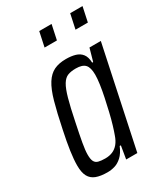

<svg xmlns="http://www.w3.org/2000/svg" viewBox="-174 -762 738 849"><g transform="rotate(-30 195.0 -338.0)"><path d="M119 8Q84 8 61.5 -0.5Q39 -9 28 -29Q17 -49 17 -85Q17 -115 23 -157Q29 -199 41 -255Q57 -333 71.5 -384.5Q86 -436 104.5 -465Q123 -494 148 -506Q173 -518 209 -518Q236 -518 256.5 -512Q277 -506 289 -490.5Q301 -475 302 -446H307L325 -510H383L275 0H218L229 -66H223Q210 -35 192.5 -19Q175 -3 156.5 2.5Q138 8 119 8ZM141 -50Q162 -50 178.5 -57Q195 -64 207.5 -79Q220 -94 228 -118Q234 -134 242 -160.5Q250 -187 257.5 -219Q265 -251 272 -284Q279 -317 283 -345.5Q287 -374 287 -393Q287 -430 273 -445Q259 -460 226 -460Q201 -460 184.5 -453.5Q168 -447 155.5 -426.5Q143 -406 131.5 -365Q120 -324 106 -255Q94 -198 87.5 -161.5Q81 -125 81 -103Q81 -80 87 -68.5Q93 -57 106.5 -53.5Q120 -50 141 -50ZM311 -609 327 -684H390L374 -609ZM153 -609 169 -684H232L216 -609Z"/></g></svg>

Font: Saira ExtraCondensed
Style: Italic
Weight: 400
Width: 2
Italic angle: -12°
Designer: Hector Gatti with collaboration of the Omnibus-Type team
Foundry: Omnibus-Type
Version: Version 1.101